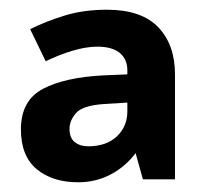

<svg xmlns="http://www.w3.org/2000/svg" viewBox="-20 -742 423 395"><path d="M200 -722Q271 -722 305.5 -686Q340 -650 340 -589V-373H274L259 -427Q238 -399 207.5 -383Q177 -367 141 -367Q88 -367 55.5 -394Q23 -421 23 -476Q23 -535 68 -559Q113 -583 194 -587L242 -589V-597Q242 -620 226.5 -633Q211 -646 180 -646Q158 -646 130.5 -638Q103 -630 74 -616L42 -682Q74 -698 113 -710Q152 -722 200 -722ZM194 -528Q150 -525 136.5 -509.5Q123 -494 123 -477Q123 -458 134 -449.5Q145 -441 161 -441Q199 -441 220.5 -461.5Q242 -482 242 -513V-531Z"/></svg>

Font: Noto Naskh Arabic
Style: Regular
Weight: 400
Designer: Monotype Design Team, David Williams, Mohamad Dakak and Nizar Qandah
Foundry: Monotype Imaging Inc.
Version: Version 2.013